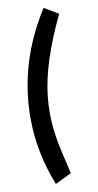

<svg xmlns="http://www.w3.org/2000/svg" viewBox="-102 -833 520 1019"><g transform="rotate(-10 158.5 -323.0)"><path d="M210.9 -789.1 287.1 -744.1Q169.9 -500 151.4 -323.2Q146.5 -278.3 146.5 -235.4Q146.5 -157.2 163.1 -68.4Q168.9 -36.1 201.2 99.6L113.3 142.6Q41 -38.1 41 -225.6Q41 -521.5 210.9 -789.1Z"/></g></svg>

Font: Puritan
Style: BoldItalic
Weight: 700
Version: 2.1